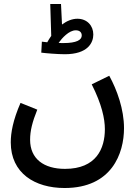

<svg xmlns="http://www.w3.org/2000/svg" viewBox="-20 -713 694 963"><path d="M305 -441C422 -441 448 -500 448 -540C448 -584 417 -619 368 -619C342 -619 315 -608 291 -590L286 -693H232L237 -533C230 -523 223 -512 217 -501C207 -502 197 -503 190 -504L187 -449C208 -446 270 -441 305 -441ZM360 -561C378 -561 390 -552 390 -535C390 -513 365 -497 298 -497C291 -497 282 -497 274 -498C291 -522 326 -561 360 -561ZM34 1C34 156 155 230 304 230C541 230 602 56 602 -70C602 -165 567 -262 528 -333L440 -290C491 -189 506 -117 506 -65C506 32 463 134 306 134C200 134 131 84 131 -12C131 -57 142 -101 167 -163L83 -197C45 -110 34 -47 34 1Z"/></svg>

Font: Noto Sans Arabic UI SmCn Md
Style: Regular
Weight: 500
Width: 4
Designer: Monotype Design Team, Nadine Chahine and Nizar Qandah
Foundry: Monotype Imaging Inc.
Version: Version 2.010